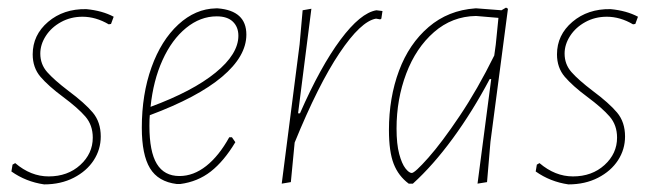

<svg xmlns="http://www.w3.org/2000/svg" viewBox="-20 -479 1725 505"><path d="M279 -435 272 -416 266 -415Q232 -435 197 -435Q166 -435 140.5 -421Q115 -407 100.5 -384.5Q86 -362 86 -338Q86 -310 104 -289.5Q122 -269 160 -240Q203 -208 224 -183Q245 -158 245 -120Q245 -86 226.5 -57.5Q208 -29 174 -11.5Q140 6 96 6Q48 -1 10 -28L13 -46L20 -50Q61 -15 108 -15Q158 -15 191 -45Q224 -75 224 -117Q224 -150 204.5 -172.5Q185 -195 146 -224Q107 -253 86.5 -277Q66 -301 66 -336Q66 -387 106.5 -421.5Q147 -456 207 -455Q249 -451 279 -435Z M590 -118 599 -105Q569 -55 534.5 -28Q500 -1 454 5H445Q396 -1 374.5 -36.5Q353 -72 353 -143Q353 -231 378.5 -302Q404 -373 449 -414.5Q494 -456 548 -457H553Q628 -451 628 -388Q628 -331 564 -277Q500 -223 374 -176Q373 -167 373 -148Q373 -80 392.5 -48Q412 -16 452 -16Q489 -16 522.5 -42.5Q556 -69 583 -118ZM376 -198Q487 -239 547 -288Q607 -337 607 -385Q607 -408 592.5 -422Q578 -436 550 -436Q507 -436 469.5 -405.5Q432 -375 407.5 -321Q383 -267 376 -198Z M986 -450 983 -430 980 -428 969 -430Q929 -423 873 -339.5Q817 -256 755 -104L745 0L721 4L768 -362L776 -452L799 -456L764 -181H769Q823 -304 875.5 -374.5Q928 -445 970 -452Z M1316 -456 1270 -106 1261 0 1236 4 1272 -271H1268Q1223 -186 1171 -115Q1119 -44 1066 4H1055Q1028 -16 1015.5 -48Q1003 -80 1003 -137Q1003 -222 1029.5 -293Q1056 -364 1107.5 -408Q1159 -452 1230 -457H1234L1299 -452L1311 -459ZM1280 -333 1284 -362 1291 -432 1232 -437Q1169 -436 1121.5 -394.5Q1074 -353 1048.5 -285.5Q1023 -218 1023 -141Q1023 -100 1030 -74Q1037 -48 1046.5 -36Q1056 -24 1063 -24Q1071 -24 1106.5 -64Q1142 -104 1189 -174Q1236 -244 1280 -333Z M1658 -435 1651 -416 1645 -415Q1611 -435 1576 -435Q1545 -435 1519.5 -421Q1494 -407 1479.5 -384.5Q1465 -362 1465 -338Q1465 -310 1483 -289.5Q1501 -269 1539 -240Q1582 -208 1603 -183Q1624 -158 1624 -120Q1624 -86 1605.5 -57.5Q1587 -29 1553 -11.5Q1519 6 1475 6Q1427 -1 1389 -28L1392 -46L1399 -50Q1440 -15 1487 -15Q1537 -15 1570 -45Q1603 -75 1603 -117Q1603 -150 1583.5 -172.5Q1564 -195 1525 -224Q1486 -253 1465.5 -277Q1445 -301 1445 -336Q1445 -387 1485.5 -421.5Q1526 -456 1586 -455Q1628 -451 1658 -435Z"/></svg>

Font: Luna Sans Thin
Style: Italic
Weight: 250
Italic angle: -7°
Designer: Juan Pablo del Peral
Foundry: Huerta Tipografica
Version: Version 2.001; ttfautohint (v1.5)